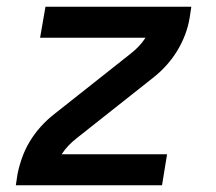

<svg xmlns="http://www.w3.org/2000/svg" viewBox="-20 -550 640 570"><path d="M27 0 32 -33Q37 -58 46 -83Q55 -108 69 -131Q83 -154 101.5 -174.5Q120 -195 142 -212L367 -390Q380 -400 391.5 -412Q403 -424 412 -438H99L115 -530H548L543 -497Q539 -472 529.5 -447Q520 -422 506 -399Q492 -376 473.5 -355.5Q455 -335 433 -318L208 -140Q195 -130 183.5 -118Q172 -106 163 -92H476L461 0Z"/></svg>

Font: Iosevka Curly SmBdEx
Style: Italic
Weight: 600
Width: 7
Italic angle: -9°
Monospace: yes
Designer: Belleve Invis
Foundry: Belleve Invis
Version: Version 11.1.0; ttfautohint (v1.8.3)